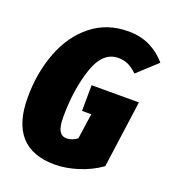

<svg xmlns="http://www.w3.org/2000/svg" viewBox="-134 -817 840 938"><g transform="rotate(20 286.0 -348.5)"><path d="M572 -625 471 -532Q446 -556 423.5 -566.5Q401 -577 372 -577Q291 -577 254 -466.5Q217 -356 217 -213Q217 -164 229.5 -142.5Q242 -121 267 -121Q295 -121 322 -141L341 -273H293L294 -407H540L492 -58Q440 -21 376.5 -1Q313 19 257 19Q21 19 21 -244Q21 -373 62.5 -481Q104 -589 184 -652.5Q264 -716 375 -716Q439 -716 488.5 -691Q538 -666 572 -625Z"/></g></svg>

Font: Fira Sans Extra Condensed Black
Style: Italic
Weight: 900
Width: 3
Italic angle: -8°
Designer: Carrois Corporate & Edenspiekermann AG
Foundry: Carrois Corporate GbR & Edenspiekermann AG
Version: Version 4.203